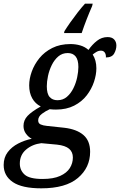

<svg xmlns="http://www.w3.org/2000/svg" viewBox="-62 -786 654 1046"><path d="M289 -616Q302 -637 321 -664Q340 -691 361 -718Q382 -745 401 -766H443L440 -753Q425 -719 410 -680.5Q395 -642 383 -606H287ZM163 240Q58 240 8 206Q-42 172 -42 113Q-42 72 -20 43Q2 14 37 -4Q72 -22 111 -30Q93 -39 79.5 -57.5Q66 -76 66 -100Q66 -131 88 -154.5Q110 -178 160 -206Q130 -221 113.5 -250.5Q97 -280 97 -321Q97 -357 111 -396Q125 -435 152.5 -469Q180 -503 222.5 -524.5Q265 -546 322 -546Q350 -546 375.5 -538.5Q401 -531 420 -514Q440 -543 466 -563.5Q492 -584 524 -584Q548 -584 560 -571Q572 -558 572 -538Q572 -516 560 -494.5Q548 -473 515 -473Q516 -489 509 -499.5Q502 -510 488 -510Q475 -510 464 -503.5Q453 -497 443 -489Q463 -458 463 -414Q463 -379 450 -340Q437 -301 410.5 -266.5Q384 -232 342 -210.5Q300 -189 243 -189Q235 -189 226 -189.5Q217 -190 209 -191Q188 -182 167 -166.5Q146 -151 146 -130Q146 -114 159.5 -108Q173 -102 194 -100L288 -90Q356 -82 392.5 -50.5Q429 -19 429 41Q429 127 362.5 183.5Q296 240 163 240ZM251 -240Q281 -240 302.5 -258.5Q324 -277 338 -305.5Q352 -334 358.5 -365Q365 -396 365 -421Q365 -460 350 -478.5Q335 -497 307 -497Q277 -497 255.5 -478.5Q234 -460 220 -431.5Q206 -403 199.5 -372Q193 -341 193 -316Q193 -275 208.5 -257.5Q224 -240 251 -240ZM170 189Q229 189 265.5 172.5Q302 156 318.5 129.5Q335 103 335 72Q335 42 314.5 24.5Q294 7 249 2L163 -6Q114 0 80 29Q46 58 46 105Q46 142 72.5 165.5Q99 189 170 189Z"/></svg>

Font: Noto Serif SemiCondensed Medium
Style: Italic
Weight: 500
Width: 4
Italic angle: -12°
Designer: Monotype Design Team
Foundry: Monotype Imaging Inc.
Version: Version 2.013